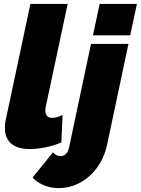

<svg xmlns="http://www.w3.org/2000/svg" viewBox="-20 -750 718 979"><path d="M132 10Q70 10 37.5 -17.5Q5 -45 5 -97Q5 -108 6 -119Q7 -130 10 -142L135 -730H325L214 -209Q213 -203 212 -197.5Q211 -192 211 -187Q211 -149 247 -149Q258 -149 272 -153Q286 -157 299 -164L293 -24Q257 -8 213 1Q169 10 132 10ZM279 209Q239 209 204.5 195Q170 181 146 155L251 26Q256 35 266.5 40.5Q277 46 289 46Q300 46 308.5 41Q317 36 323 26Q329 16 332 3L444 -526H635L526 -12Q512 53 476 103Q440 153 389 181Q338 209 279 209ZM488 -730H678L644 -570H454Z"/></svg>

Font: Raleway Thin Black
Style: Italic
Weight: 900
Italic angle: -12°
Version: Version 4.026